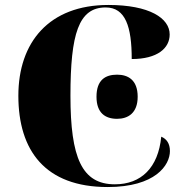

<svg xmlns="http://www.w3.org/2000/svg" viewBox="-20 -744 748 774"><path d="M414 10C606 10 665 -78 665 -135C665 -165 652 -184 630 -193C618 -68 549 -1 443 -1C310 -1 264 -108 264 -358C264 -608 297 -714 406 -714C486 -714 511 -636 511 -506C615 -506 664 -550 664 -605C664 -671 582 -724 417 -724C178 -724 54 -574 54 -358C54 -137 162 10 414 10ZM452 -265C496 -265 535 -288 535 -354C535 -422 496 -443 452 -443C405 -443 369 -422 369 -354C369 -288 405 -265 452 -265Z"/></svg>

Font: Noto Serif Display Black
Style: Regular
Weight: 900
Designer: Monotype Design Team
Foundry: Monotype Imaging Inc.
Version: Version 2.009